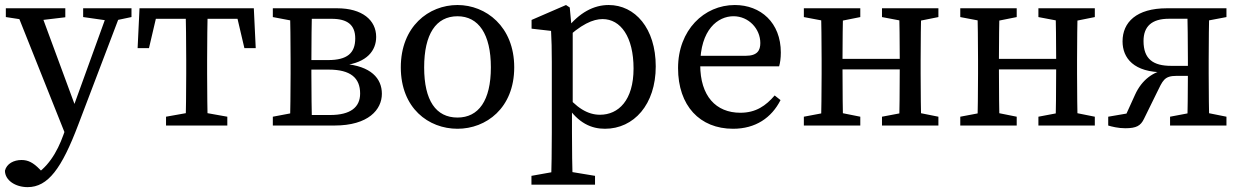

<svg xmlns="http://www.w3.org/2000/svg" viewBox="-20 -508 5027 777"><path d="M91.7 249.3C174.4 249.3 229.7 173.7 296.7 -3.3L476 -474.5H421.4L268.7 -52.6L236.5 38C211.5 107.9 171.5 176.1 105.6 208.8L132.8 230.5L171.7 208.8L140.7 177C113.7 149.3 93 139.5 67 139.5C36.5 139.5 7.1 153.8 0 182.7C0.2 221.9 42.5 249.3 91.7 249.3ZM251.2 52.6 294.1 -51.7 287.1 -71.7 138.4 -474.5H40.9L251.2 52.6ZM3.6 -439 101.2 -424H126L244.3 -438.1V-474.5H3.6V-439ZM316.5 -439 421.2 -424H441.2L512.1 -439V-474.5H316.5V-439Z M536.9 -313.3H582.9L620.7 -474.5L570 -431.9H981.9L931.2 -474.5L969 -313.3H1014.9L1007.2 -474.5H544.6L536.9 -313.3ZM651.9 0H899.9V-35.7L787.9 -55.7H763.9L651.9 -35.7V0ZM730.6 0H821.2C819.2 -45 818.2 -146.1 818.2 -210V-264.5C818.2 -328.5 819.2 -429.5 821.2 -474.5H730.6C732.6 -429.5 733.6 -328.5 733.6 -264.5V-210C733.6 -146.1 732.6 -45 730.6 0Z M1084.1 0H1198.1V-55.7H1189.6L1084.1 -35.7V0ZM1084.1 -438.9 1189.6 -418.9H1198.1V-474.5H1084.1V-438.9ZM1153 0H1243.1C1241.1 -45 1240.1 -146.1 1240.1 -210V-251.5C1240.1 -328.5 1241.1 -429.5 1243.1 -474.5H1153C1155 -429.5 1156 -328.5 1156 -264.5V-210C1156 -146.1 1155 -45 1153 0ZM1198.1 0H1333.4C1471.7 0 1525.4 -65.1 1525.4 -128.4C1525.4 -190.9 1481.3 -240.8 1371.9 -249.7V-243.7C1465.7 -254.7 1502.3 -303.7 1502.3 -358.7C1502.3 -426.5 1445.9 -474.5 1344.4 -474.5H1198.1V-431.9H1321.8C1385.1 -431.9 1417.6 -408 1417.6 -352.5C1417.6 -293 1385 -264.9 1308.2 -264.9H1198.1V-226.3H1310.3C1398.9 -226.3 1437.4 -192.5 1437.4 -129.5C1437.4 -73.5 1397.8 -42.6 1316.1 -42.6H1198.1V0Z M1831.5 13.1C1946.9 13.1 2061 -70.1 2061 -235.5C2061 -400.9 1946.2 -487.7 1831.5 -487.7C1714.9 -487.7 1602 -400.8 1602 -235.5C1602 -70.2 1714.1 13.1 1831.5 13.1ZM1831.5 -32.3C1744.3 -32.3 1696.5 -100.9 1696.5 -235.4C1696.5 -369.8 1744.3 -442.2 1831.5 -442.2C1916.7 -442.2 1966.5 -369.8 1966.5 -235.4C1966.5 -100.9 1916.7 -32.3 1831.5 -32.3Z M2130.7 239.3H2388V203.6L2267.1 183.6H2242.7L2130.7 203.6V239.3ZM2210.1 239.3H2297.7C2295.7 168.2 2294.7 96.1 2294.7 26.5V-71.9L2297.7 -78.2V-390.4L2293.6 -393.1L2285.7 -477.7L2270.6 -487.7L2131.2 -427.3V-392L2210.1 -383C2212.1 -343 2213.1 -312.6 2213.1 -257.6V28.4C2213.1 98.1 2212.1 168.2 2210.1 239.3ZM2428.2 13.1C2545 13.1 2633.7 -84.9 2633.7 -239.3C2633.7 -394 2549.5 -487.7 2443.4 -487.7C2382.8 -487.7 2324.9 -457.5 2272 -390.4H2251.2L2260.2 -341.8C2330.9 -410.7 2380.6 -430.8 2418.5 -430.8C2491.6 -430.8 2543.9 -359 2543.9 -230.7C2543.9 -102.3 2483 -43.6 2408 -43.6C2358.9 -43.6 2312 -70.9 2260.6 -136.3L2251.6 -83.1H2271.9C2320.4 -8.5 2374.2 13.1 2428.2 13.1Z M2946.6 13.1C3037.9 13.1 3102.4 -31.5 3138.7 -102.9L3115 -121.7C3079.4 -80.4 3039.5 -51.7 2976.1 -51.7C2877.5 -51.7 2813.7 -119 2813.7 -245.7C2813.7 -388.8 2885.7 -442.3 2948.4 -442.3C3009.9 -442.3 3056.9 -391.4 3056.9 -333.9C3056.9 -305 3045.9 -282.2 2997.9 -282.2H2762.7V-239.6H3133C3137 -252.8 3139.9 -272.6 3139.9 -295.5C3139.9 -416.5 3058.3 -487.7 2953.7 -487.7C2829.4 -487.7 2724 -386.3 2724 -232.5C2724 -80 2812 13.1 2946.6 13.1Z M3233.1 0H3461.5V-35.7L3361.7 -55.7H3338.6L3233.1 -35.7V0ZM3233.1 -438.9 3338.6 -418.9H3361.7L3461.5 -438.9V-474.5H3233.1V-438.9ZM3302 0H3392.5C3390.5 -45 3389.5 -146.1 3389.5 -235.2V-264.5C3389.5 -328.5 3390.5 -429.5 3392.5 -474.5H3302C3304 -429.5 3305 -328.5 3305 -264.5V-210C3305 -146.1 3304 -45 3302 0ZM3347.3 -227.2H3663.5V-269.8H3347.3V-227.2ZM3549.3 0H3777.6V-35.7L3677.9 -55.7H3654.8L3549.3 -35.7V0ZM3549.3 -438.9 3654.8 -418.9H3677.9L3777.6 -438.9V-474.5H3549.3V-438.9ZM3618.2 0H3708.7C3706.7 -45 3705.7 -146.1 3705.7 -210V-264.5C3705.7 -328.5 3706.7 -429.5 3708.7 -474.5H3618.2C3620.2 -429.5 3621.2 -328.5 3621.2 -264.5V-235.2C3621.2 -146.1 3620.2 -45 3618.2 0Z M3866.1 0H4094.5V-35.7L3994.7 -55.7H3971.6L3866.1 -35.7V0ZM3866.1 -438.9 3971.6 -418.9H3994.7L4094.5 -438.9V-474.5H3866.1V-438.9ZM3935 0H4025.5C4023.5 -45 4022.5 -146.1 4022.5 -235.2V-264.5C4022.5 -328.5 4023.5 -429.5 4025.5 -474.5H3935C3937 -429.5 3938 -328.5 3938 -264.5V-210C3938 -146.1 3937 -45 3935 0ZM3980.3 -227.2H4296.5V-269.8H3980.3V-227.2ZM4182.3 0H4410.6V-35.7L4310.9 -55.7H4287.8L4182.3 -35.7V0ZM4182.3 -438.9 4287.8 -418.9H4310.9L4410.6 -438.9V-474.5H4182.3V-438.9ZM4251.2 0H4341.7C4339.7 -45 4338.7 -146.1 4338.7 -210V-264.5C4338.7 -328.5 4339.7 -429.5 4341.7 -474.5H4251.2C4253.2 -429.5 4254.2 -328.5 4254.2 -264.5V-235.2C4254.2 -146.1 4253.2 -45 4251.2 0Z M4464.8 0C4478.4 4.2 4505.3 11 4533.4 11C4578.9 11 4596 1 4609.5 -26.9L4661.2 -132.2C4685.6 -181.6 4690.9 -201 4741.4 -201H4829.1V-241.5H4719.9C4647.2 -241.5 4607.7 -268.3 4607.7 -342.2C4607.7 -400.8 4640.9 -432.1 4710.3 -432.1H4829.1V-474.5H4702.2C4579 -474.5 4522.8 -417.8 4522.8 -340.6C4522.8 -273.4 4567.7 -214.2 4692.7 -215.5L4699.5 -226.3C4648 -218.2 4601.1 -185.9 4573.4 -124.6L4525.1 -18.3L4570.7 -53.9L4464.8 -35.7V0ZM4784.3 0H4874.4C4872.4 -45 4871.4 -146.1 4871.4 -210V-264.5C4871.4 -328.5 4872.4 -429.5 4874.4 -474.5H4784.3C4786.3 -429.5 4787.3 -328.5 4787.3 -264.5V-210C4787.3 -146.1 4786.3 -45 4784.3 0ZM4715.1 0H4943.3V-35.7L4843.6 -55.7H4820.5L4715.1 -35.7V0ZM4829.1 -418.9H4837.8L4943.3 -438.9V-474.5H4829.1V-418.9Z"/></svg>

Font: Source Serif Variable
Style: Regular
Weight: 389
Designer: Frank Grießhammer
Foundry: Adobe Systems Incorporated
Version: Version 3.001;hotconv 1.0.111;makeotfexe 2.5.65597